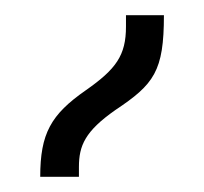

<svg xmlns="http://www.w3.org/2000/svg" viewBox="-20 -835 269 253"><path d="M33 -602H84V-615C84 -643 92 -662 132 -690C183 -724 196 -741 196 -815H146V-800C146 -762 133 -744 93 -716C47 -684 33 -659 33 -602Z"/></svg>

Font: Noto Sans Armenian SemiCondensed Light
Style: Regular
Weight: 300
Width: 4
Designer: Monotype Design Team
Foundry: Monotype Imaging Inc.
Version: Version 2.008